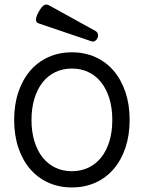

<svg xmlns="http://www.w3.org/2000/svg" viewBox="-20 -823 640 854"><path d="M43 -289.6Q43 -357.4 61.5 -412.8Q80.1 -468.3 113.8 -507.8Q147.5 -547.4 194.8 -568.8Q242.2 -590.3 299.8 -590.3Q357.4 -590.3 404.8 -568.8Q452.1 -547.4 485.8 -507.8Q519.5 -468.3 538.1 -412.8Q556.6 -357.4 556.6 -289.6Q556.6 -221.7 538.1 -166.3Q519.5 -110.8 485.8 -71.5Q452.1 -32.2 404.8 -10.7Q357.4 10.7 299.8 10.7Q242.2 10.7 194.8 -10.7Q147.5 -32.2 113.8 -71.5Q80.1 -110.8 61.5 -166.3Q43 -221.7 43 -289.6ZM120.1 -289.6Q120.1 -236.8 133.1 -194.6Q146 -152.3 169.4 -122.8Q192.9 -93.3 226.1 -77.4Q259.3 -61.5 299.8 -61.5Q340.3 -61.5 373.5 -77.4Q406.7 -93.3 430.2 -122.8Q453.6 -152.3 466.6 -194.6Q479.5 -236.8 479.5 -289.6Q479.5 -342.3 466.6 -384.5Q453.6 -426.8 430.2 -456.5Q406.7 -486.3 373.5 -502.2Q340.3 -518.1 299.8 -518.1Q259.3 -518.1 226.1 -502.2Q192.9 -486.3 169.4 -456.5Q146 -426.8 133.1 -384.5Q120.1 -342.3 120.1 -289.6ZM404.8 -685.1Q413.1 -680.2 415.3 -671.6Q417.5 -663.1 414.1 -654.8Q410.6 -646.5 403.6 -641.4Q396.5 -636.2 387.2 -639.2L152.3 -718.8Q147.5 -720.2 144 -723.9Q140.6 -727.5 140.1 -733.6Q139.6 -739.7 142.3 -748.8Q145 -757.8 152.3 -771Q160.2 -784.7 166.5 -791.7Q172.9 -798.8 178.5 -801.3Q184.1 -803.7 189.7 -802.2Q195.3 -800.8 201.7 -797.4Z"/></svg>

Font: Courier Prime
Style: Regular
Weight: 400
Designer: Alan Dague-Greene
Foundry: Quote-Unquote Apps
Version: Version 1.203